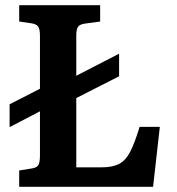

<svg xmlns="http://www.w3.org/2000/svg" viewBox="-20 -720 684 740"><path d="M518 -231H596L570 0H54V-63L104 -71Q122 -74 128 -84Q134 -94 134 -122V-291L17 -230V-318L134 -378V-582Q134 -607 127.5 -617Q121 -627 102 -630L54 -637V-700H366V-637L307 -629Q287 -626 280.5 -616.5Q274 -607 274 -582V-428L439 -513V-426L274 -342V-75H371Q413 -75 438.5 -88Q464 -101 481.5 -134.5Q499 -168 518 -231Z"/></svg>

Font: Literata SemiBold
Style: Regular
Weight: 600
Designer: Latin by Veronika Burian and Jose Scaglione. Greek by Irene Vlachou. Cyrillic by Vera Evstafieva.
Foundry: TypeTogether
Version: Version 3.103; ttfautohint (v1.8.4.7-5d5b);gftools[0.9.29]